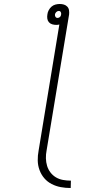

<svg xmlns="http://www.w3.org/2000/svg" viewBox="-20 -755 540 964"><path d="M335 189Q309 189 285 184.5Q261 180 239.5 169Q218 158 202.5 140Q187 122 178.5 99Q170 76 169.5 51Q169 26 174 0L278 -632Q274 -631 270.5 -630.5Q267 -630 263 -630Q252 -630 242 -633Q232 -636 225.5 -643.5Q219 -651 217.5 -661.5Q216 -672 218 -683Q219 -693 224.5 -703.5Q230 -714 238.5 -721.5Q247 -729 258 -732Q269 -735 280 -735Q291 -735 301 -732Q311 -729 318 -721.5Q325 -714 326.5 -703.5Q328 -693 327 -683L214 0Q210 20 210.5 40Q211 60 216.5 78Q222 96 233.5 111Q245 126 261 135.5Q277 145 296.5 148.5Q316 152 336 152ZM269 -665Q274 -665 278.5 -668Q283 -671 285 -675L287 -683Q288 -689 285 -694.5Q282 -700 275 -700Q268 -700 262.5 -694.5Q257 -689 256 -683Q255 -676 258.5 -670.5Q262 -665 269 -665Z"/></svg>

Font: Iosevka Term Curly XLt Obl
Style: Regular
Weight: 200
Italic angle: -9°
Designer: Belleve Invis
Foundry: Belleve Invis
Version: Version 32.3.0